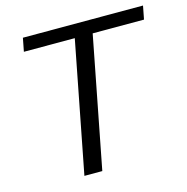

<svg xmlns="http://www.w3.org/2000/svg" viewBox="-100 -765 838 860"><g transform="rotate(-15 319.0 -334.5)"><path d="M69 -607H305L187 0H270L388 -607H626L638 -669H81Z"/></g></svg>

Font: KpSans
Style: Italic
Weight: 400
Italic angle: -11°
Version: Version 0.66